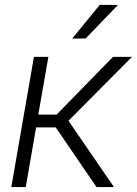

<svg xmlns="http://www.w3.org/2000/svg" viewBox="-20 -759 556 779"><path d="M25.9 0ZM206.1 -242.2H126.5L84.5 0H25.9L117.7 -528.3H176.3L135.3 -293.9H209.5L438.5 -528.3H515.6L257.8 -269L442.4 0H371.6ZM384.8 -739.3 458.5 -738.8 327.6 -603 272.9 -602.5Z"/></svg>

Font: Roboto Light
Style: Italic
Weight: 300
Italic angle: -12°
Designer: Google
Version: Version 2.134; 2016; ttfautohint (v1.6)